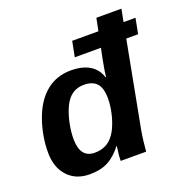

<svg xmlns="http://www.w3.org/2000/svg" viewBox="-131 -845 941 974"><g transform="rotate(-20 339.5 -357.5)"><path d="M191.4 10.3Q116.2 10.3 72.3 -37.6Q28.3 -85.4 28.3 -166Q28.3 -254.9 59.1 -341.3Q89.8 -427.2 145.8 -472.7Q201.7 -518.1 278.8 -518.1Q340.8 -518.1 379.9 -494.4Q418.9 -470.7 433.1 -425.3H436Q437 -436 440.2 -458.3Q443.4 -480.5 450.2 -514.2L462.4 -573.7H321.3L337.4 -656.7H479L492.7 -724.6H627.9L614.7 -656.7H679.2L663.1 -573.7H599.1L511.7 -112.8Q506.8 -85.4 503.4 -57.1Q500 -28.8 497.6 0H360.4Q360.4 -30.8 367.7 -78.1H365.7Q331.1 -32.7 290.8 -11.2Q250.5 10.3 191.4 10.3ZM251.5 -84Q303.2 -84 336.9 -114.7Q359.4 -135.3 375.2 -170.2Q391.1 -205.1 399.7 -245.4Q408.2 -285.6 408.2 -320.3Q408.2 -376.5 385.3 -401.6Q362.3 -426.8 316.4 -426.8Q269 -426.8 237.8 -395.5Q217.3 -374.5 202.9 -338.6Q188.5 -302.7 180.9 -262.2Q173.3 -221.7 173.3 -186.5Q173.3 -135.3 192.9 -109.6Q212.4 -84 251.5 -84Z"/></g></svg>

Font: Arimo
Style: Italic
Weight: 400
Italic angle: -12°
Designer: Steve Matteson
Foundry: Monotype Imaging Inc.
Version: Version 1.33